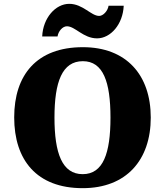

<svg xmlns="http://www.w3.org/2000/svg" viewBox="-20 -971 860 1001"><path d="M486 -771C557 -771 621 -845 625 -941H546C542 -914 518 -888 497 -888C455 -888 412 -951 341 -951C269 -951 204 -877 200 -781H280C284 -808 306 -834 329 -834C372 -834 414 -771 486 -771ZM411 10C639 10 766 -137 766 -358C766 -580 639 -725 412 -725C171 -725 54 -580 54 -359C54 -137 171 10 411 10ZM411 -63C304 -63 264 -172 264 -358C264 -544 304 -652 412 -652C518 -652 556 -544 556 -358C556 -172 518 -63 411 -63Z"/></svg>

Font: Noto Serif Thai Black
Style: Regular
Weight: 900
Designer: Monotype Design Team
Foundry: Monotype Imaging Inc.
Version: Version 2.002